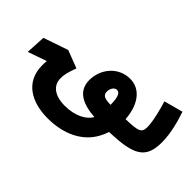

<svg xmlns="http://www.w3.org/2000/svg" viewBox="-121 -884 1520 1520"><g transform="rotate(45 639.0 -124.0)"><path d="M882 77C894 56 905 31 914 4C1179 -4 1268 -50 1268 -233C1268 -338 1235 -450 1211 -520L1052 -477C1073 -408 1101 -303 1101 -238C1101 -176 1079 -163 934 -160C924 -309 852 -412 734 -412C604 -412 512 -302 512 -176C512 -48 620 -6 748 3C717 59 636 106 519 106C401 106 341 52 341 -24C341 -65 347 -91 375 -169L226 -226L19 -155L10 11L168 -44C166 -26 166 -9 166 6C166 194 316 272 493 272C676 272 815 200 882 77ZM675 -213C675 -240 693 -276 722 -276C753 -276 769 -244 770 -156C689 -157 675 -176 675 -213Z"/></g></svg>

Font: Noto Sans Arabic SemCond Blk
Style: Regular
Weight: 900
Width: 4
Designer: Monotype Design Team, Nadine Chahine, Nizar Qandah and Khaled Hosny
Foundry: Monotype Imaging Inc.
Version: Version 2.012